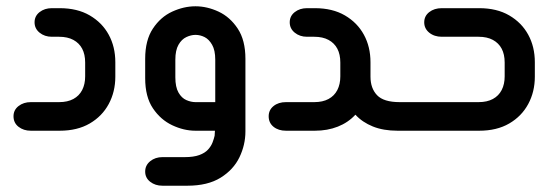

<svg xmlns="http://www.w3.org/2000/svg" viewBox="-20 -416 1770 611"><path d="M170 0H78Q55 0 39 -12.5Q23 -25 23 -46Q23 -66 39 -78.5Q55 -91 78 -91H168Q195 -91 213.5 -101Q232 -111 241.5 -129.5Q251 -148 251 -173V-217Q251 -243 241.5 -261Q232 -279 213.5 -289Q195 -299 168 -299H145Q122 -299 106 -312Q90 -325 90 -345Q90 -365 106 -377.5Q122 -390 145 -390H170Q226 -390 265.5 -367Q305 -344 326 -305.5Q347 -267 347 -218V-172Q347 -124 326 -85Q305 -46 265.5 -23Q226 0 170 0Z M664 0H602Q565 0 528 -17.5Q491 -35 466.5 -71.5Q442 -108 442 -167V-229Q442 -288 466.5 -325Q491 -362 528 -379Q565 -396 602 -396Q639 -396 675.5 -379Q712 -362 736.5 -325Q761 -288 761 -229V2Q761 45 742 84.5Q723 124 682 149.5Q641 175 576 175H497Q474 175 458 162.5Q442 150 442 130Q442 110 458 97Q474 84 497 84H568Q596 84 614 77.5Q632 71 642 60Q652 49 656.5 37Q661 25 663 16ZM665 -91V-226Q665 -256 655 -273.5Q645 -291 631 -298Q617 -305 602 -305Q588 -305 573 -298Q558 -291 548 -273.5Q538 -256 538 -226V-170Q538 -139 548 -121.5Q558 -104 573 -97.5Q588 -91 602 -91Z M1257 -91V0H1245Q1200 0 1166.5 -13.5Q1133 -27 1111 -51Q1088 -26 1055 -13Q1022 0 982 0H890Q866 0 850.5 -12.5Q835 -25 835 -46Q835 -66 850.5 -78.5Q866 -91 890 -91H980Q1007 -91 1025.5 -101Q1044 -111 1053.5 -129.5Q1063 -148 1063 -173V-217Q1063 -243 1053.5 -261Q1044 -279 1025.5 -289Q1007 -299 980 -299H957Q934 -299 918 -312Q902 -325 902 -345Q902 -365 918 -377.5Q934 -390 957 -390H982Q1038 -390 1077.5 -367Q1117 -344 1138 -305.5Q1159 -267 1159 -218V-172Q1159 -135 1180 -113Q1201 -91 1252 -91Z M1245 0V-91H1503Q1530 -91 1548.5 -101Q1567 -111 1576.5 -129.5Q1586 -148 1586 -173V-217Q1586 -243 1576.5 -261Q1567 -279 1548.5 -289Q1530 -299 1503 -299H1386Q1362 -299 1346 -312Q1330 -325 1330 -345Q1330 -365 1346 -377.5Q1362 -390 1386 -390H1505Q1561 -390 1600.5 -367Q1640 -344 1661 -305.5Q1682 -267 1682 -218V-172Q1682 -124 1661 -85Q1640 -46 1600.5 -23Q1561 0 1505 0Z"/></svg>

Font: Beiruti SemiBold
Style: Regular
Weight: 600
Designer: Arlette Boutros
Foundry: Boutros
Version: Version 1.41